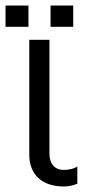

<svg xmlns="http://www.w3.org/2000/svg" viewBox="-69 -664 337 695"><path d="M37 -104C37 -32 83 11 162 11C179 11 197 7 211 1V-61C200 -54 182 -49 162 -49C129 -49 110 -71 110 -108V-520H37ZM-49 -567H34V-644H-49ZM114 -567H196V-644H114Z"/></svg>

Font: Non Bureau Light
Style: Regular
Weight: 300
Designer: Jona Saucedo
Foundry: Non Foundry
Version: Version 1.000;FEAKit 1.0